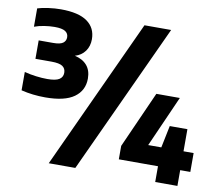

<svg xmlns="http://www.w3.org/2000/svg" viewBox="-92 -925 1263 1103"><g transform="rotate(10 540.0 -373.5)"><path d="M174.5 -301Q100.5 -301 34 -317.5V-424.5Q66 -416 101.5 -411.5Q137 -407 167.5 -407Q216.5 -407 237.2 -420.2Q258 -433.5 258 -459Q258 -484 239.2 -496.8Q220.5 -509.5 174.5 -509.5H81V-617H165Q206 -617 222.5 -629.2Q239 -641.5 239 -662.5Q239 -685 220.5 -697Q202 -709 158 -709Q130 -709 97.8 -704Q65.5 -699 40.5 -689.5V-796.5Q65.5 -804.5 103.5 -809.8Q141.5 -815 176 -815Q279.5 -815 330.2 -778.8Q381 -742.5 381 -676Q381 -635.5 359.8 -606.2Q338.5 -577 301 -566Q347 -556 372.2 -526.8Q397.5 -497.5 397.5 -449.5Q397.5 -380 342.5 -340.5Q287.5 -301 174.5 -301ZM260.5 68 664.5 -808H820L415.5 68ZM653 -24V-102.5L800 -432H937L805 -134H881.5L908 -263H1011V-134H1070V-24H1011V68H881.5V-24Z"/></g></svg>

Font: Encode Sans XBd
Style: Regular
Weight: 800
Designer: Multiple Designers
Foundry: Impallari Type
Version: Version 3.002; ttfautohint (v1.8.3) -l 8 -r 50 -G 200 -x 14 